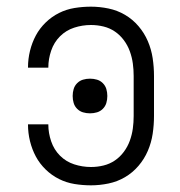

<svg xmlns="http://www.w3.org/2000/svg" viewBox="-20 -548 540 576"><path d="M253 8Q228 8 203.5 4Q179 0 157 -11Q135 -22 117 -39.5Q99 -57 87.5 -78.5Q76 -100 70 -124.5Q64 -149 64 -174V-175H125V-174Q125 -149 133.5 -124Q142 -99 160 -81Q178 -63 202.5 -55Q227 -47 253 -47Q272 -47 290.5 -51.5Q309 -56 324.5 -66.5Q340 -77 351.5 -92.5Q363 -108 369.5 -126Q376 -144 378.5 -162.5Q381 -181 381 -200V-320Q381 -339 378.5 -357.5Q376 -376 369.5 -394Q363 -412 351.5 -427.5Q340 -443 324.5 -453.5Q309 -464 290.5 -468.5Q272 -473 253 -473Q227 -473 202.5 -465Q178 -457 160 -439Q142 -421 133.5 -396Q125 -371 125 -346V-345H64V-346Q64 -371 70 -395.5Q76 -420 87.5 -441.5Q99 -463 117 -480.5Q135 -498 157 -509Q179 -520 203.5 -524Q228 -528 253 -528Q279 -528 305.5 -522.5Q332 -517 355 -503.5Q378 -490 395.5 -469.5Q413 -449 423.5 -424.5Q434 -400 438 -373.5Q442 -347 442 -320V-200Q442 -173 438 -146.5Q434 -120 423.5 -95.5Q413 -71 395.5 -50.5Q378 -30 355 -16.5Q332 -3 305.5 2.5Q279 8 253 8ZM250 -208Q239 -208 229 -211Q219 -214 211.5 -221.5Q204 -229 201 -239Q198 -249 198 -260Q198 -271 201 -281Q204 -291 211.5 -298.5Q219 -306 229 -309Q239 -312 250 -312Q261 -312 271 -309Q281 -306 288.5 -298.5Q296 -291 299 -281Q302 -271 302 -260Q302 -249 299 -239Q296 -229 288.5 -221.5Q281 -214 271 -211Q261 -208 250 -208Z"/></svg>

Font: Iosevka SS18 Light
Style: Regular
Weight: 300
Monospace: yes
Designer: Belleve Invis
Foundry: Belleve Invis
Version: Version 25.1.1; ttfautohint (v1.8.4)